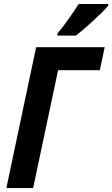

<svg xmlns="http://www.w3.org/2000/svg" viewBox="-20 -953 569 973"><path d="M12.2 0 163.1 -713.9H510.7L485.8 -597.2H274.4L147.9 0ZM270.5 -772.5 271.5 -783.7Q290 -805.7 309.1 -831.3Q328.1 -856.9 345.9 -883.1Q363.8 -909.2 378.9 -932.6H528.8L528.3 -924.3Q517.6 -911.1 496.8 -890.4Q476.1 -869.6 451.4 -846.9Q426.8 -824.2 403.6 -804.4Q380.4 -784.7 364.7 -772.5Z"/></svg>

Font: Open Sans SemiCondensed
Style: Bold Italic
Weight: 700
Width: 4
Italic angle: -12°
Designer: Monotype Design Team
Foundry: Monotype Imaging Inc.
Version: Version 3.003